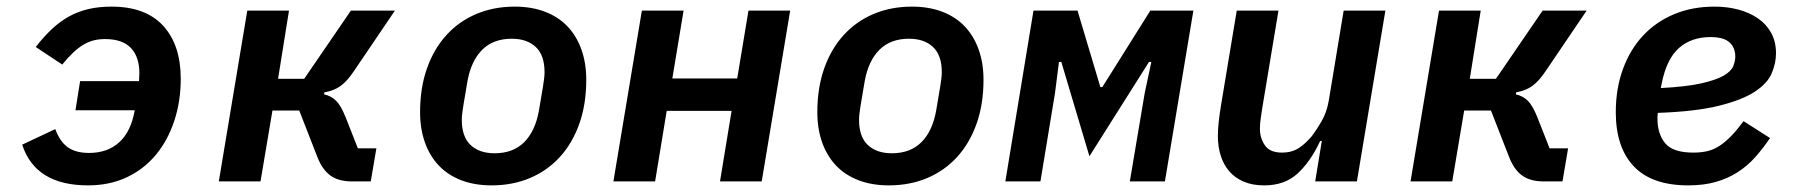

<svg xmlns="http://www.w3.org/2000/svg" viewBox="-20 -548 5440 580"><path d="M222 -303H400Q400 -309 400.5 -315Q401 -321 401 -327Q401 -376 375.5 -403Q350 -430 297 -430Q279 -430 263 -426Q247 -422 232 -413Q217 -404 201.5 -389.5Q186 -375 168 -353L88 -406Q112 -437 136.5 -460Q161 -483 188 -498Q215 -513 246.5 -520.5Q278 -528 317 -528Q420 -528 473 -470Q526 -412 526 -310Q526 -242 506.5 -183Q487 -124 451 -80.5Q415 -37 363 -12.5Q311 12 246 12Q87 12 47 -111L147 -158Q161 -120 185 -103Q209 -86 249 -86Q305 -86 340.5 -118.5Q376 -151 387 -215H208Z M727 -516H853L820 -310H899L1040 -516H1173L1049 -333Q1029 -303 1009 -288.5Q989 -274 960 -269L959 -263Q981 -258 995.5 -243.5Q1010 -229 1024 -194L1061 -100H1117L1100 0H1043Q1003 0 978.5 -17.5Q954 -35 939 -73L884 -214H803L767 0H641Z M1465 12Q1414 12 1373.5 -3.5Q1333 -19 1305.5 -48Q1278 -77 1263.5 -118Q1249 -159 1249 -209Q1249 -283 1270 -342Q1291 -401 1329 -442.5Q1367 -484 1419.5 -506Q1472 -528 1535 -528Q1586 -528 1626.5 -512.5Q1667 -497 1694.5 -468Q1722 -439 1736.5 -398Q1751 -357 1751 -307Q1751 -233 1730 -174Q1709 -115 1671 -73.5Q1633 -32 1580.5 -10Q1528 12 1465 12ZM1474 -85Q1530 -85 1563.5 -118.5Q1597 -152 1608 -214L1620 -285Q1622 -297 1623.5 -309Q1625 -321 1625 -330Q1625 -381 1598.5 -406Q1572 -431 1526 -431Q1470 -431 1436.5 -397.5Q1403 -364 1392 -302L1380 -231Q1378 -219 1376.5 -207Q1375 -195 1375 -186Q1375 -135 1401.5 -110Q1428 -85 1474 -85Z M1919 -516H2045L2011 -311H2207L2241 -516H2367L2281 0H2155L2190 -213H1994L1959 0H1833Z M2665 12Q2614 12 2573.5 -3.5Q2533 -19 2505.5 -48Q2478 -77 2463.5 -118Q2449 -159 2449 -209Q2449 -283 2470 -342Q2491 -401 2529 -442.5Q2567 -484 2619.5 -506Q2672 -528 2735 -528Q2786 -528 2826.5 -512.5Q2867 -497 2894.5 -468Q2922 -439 2936.5 -398Q2951 -357 2951 -307Q2951 -233 2930 -174Q2909 -115 2871 -73.5Q2833 -32 2780.5 -10Q2728 12 2665 12ZM2674 -85Q2730 -85 2763.5 -118.5Q2797 -152 2808 -214L2820 -285Q2822 -297 2823.5 -309Q2825 -321 2825 -330Q2825 -381 2798.5 -406Q2772 -431 2726 -431Q2670 -431 2636.5 -397.5Q2603 -364 2592 -302L2580 -231Q2578 -219 2576.5 -207Q2575 -195 2575 -186Q2575 -135 2601.5 -110Q2628 -85 2674 -85Z M3102 -516H3235L3304 -285H3310L3455 -516H3585L3499 0H3393L3438 -267L3458 -361H3451L3271 -76L3186 -361H3179L3167 -267L3123 0H3017Z M3973 -122H3968Q3939 -60 3900 -24Q3861 12 3799 12Q3763 12 3736.5 0.5Q3710 -11 3693 -31Q3676 -51 3667.5 -78Q3659 -105 3659 -137Q3659 -174 3669 -233L3716 -516H3842L3793 -221Q3791 -207 3788.5 -191Q3786 -175 3786 -159Q3786 -131 3801 -109Q3816 -87 3853 -87Q3882 -87 3903 -100.5Q3924 -114 3943 -137Q3954 -151 3971 -179.5Q3988 -208 3994 -244L4039 -516H4165L4079 0H3953Z M4327 -516H4453L4420 -310H4499L4640 -516H4773L4649 -333Q4629 -303 4609 -288.5Q4589 -274 4560 -269L4559 -263Q4581 -258 4595.5 -243.5Q4610 -229 4624 -194L4661 -100H4717L4700 0H4643Q4603 0 4578.5 -17.5Q4554 -35 4539 -73L4484 -214H4403L4367 0H4241Z M5080 12Q4970 12 4915.5 -45.5Q4861 -103 4861 -209Q4861 -280 4882.5 -339Q4904 -398 4943 -440Q4982 -482 5037 -505Q5092 -528 5159 -528Q5198 -528 5231.5 -519Q5265 -510 5290.5 -492.5Q5316 -475 5330.5 -448.5Q5345 -422 5345 -387Q5345 -357 5332 -326.5Q5319 -296 5281 -271Q5243 -246 5172.5 -228.5Q5102 -211 4988 -207Q4987 -201 4987 -196.5Q4987 -192 4987 -189Q4987 -143 5010.5 -115Q5034 -87 5095 -87Q5119 -87 5138 -91.5Q5157 -96 5174.5 -107.5Q5192 -119 5209.5 -137Q5227 -155 5247 -182L5327 -131Q5306 -100 5282.5 -73.5Q5259 -47 5229.5 -28Q5200 -9 5163.5 1.5Q5127 12 5080 12ZM5147 -436Q5090 -436 5052.5 -403.5Q5015 -371 5000 -297L4997 -282Q5074 -286 5118.5 -296Q5163 -306 5186 -319Q5209 -332 5215.5 -347.5Q5222 -363 5222 -377Q5222 -404 5204.5 -420Q5187 -436 5147 -436Z"/></svg>

Font: IBM Plex Mono SemiBold
Style: Italic
Weight: 600
Italic angle: -9°
Monospace: yes
Designer: Mike Abbink, Paul van der Laan, Pieter van Rosmalen
Foundry: Bold Monday
Version: Version 2.3